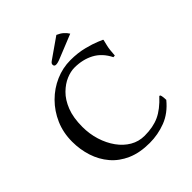

<svg xmlns="http://www.w3.org/2000/svg" viewBox="-234 -1022 1185 1185"><g transform="rotate(-45 358.5 -429.5)"><path d="M402.8 -697.8Q467.3 -697.8 519.8 -684.3Q572.3 -670.9 603.3 -657.7Q634.3 -644.5 634.3 -644.5L636.2 -641.1Q630.9 -619.1 627 -602.8Q623 -586.4 621.1 -568.8Q619.1 -551.3 617.2 -523.9L604 -522.9Q571.3 -588.4 515.6 -617.9Q460 -647.5 388.2 -647.5Q355 -647.5 316.9 -631.6Q278.8 -615.7 243.7 -581.3Q208.5 -546.9 186.3 -490.7Q164.1 -434.6 164.1 -354Q164.1 -292.5 181.6 -236.3Q199.2 -180.2 230.5 -136.7Q261.7 -93.3 304.2 -68.4Q346.7 -43.5 397.5 -43.5Q471.7 -43.5 525.1 -67.9Q578.6 -92.3 635.3 -153.8L642.1 -150.4Q645.5 -143.1 647 -128.7Q648.4 -114.3 648.4 -106Q595.7 -41.5 528.3 -15.6Q460.9 10.3 388.2 10.3Q302.2 10.3 239.7 -17.1Q177.2 -44.4 136.2 -92.5Q95.2 -140.6 75 -202.9Q54.7 -265.1 54.7 -334Q54.7 -412.6 83.5 -478.8Q112.3 -544.9 161.6 -594.2Q210.9 -643.6 273.4 -670.7Q335.9 -697.8 402.8 -697.8ZM452.1 -869.1Q476.1 -858.9 491.9 -845Q507.8 -831.1 518.1 -814L365.7 -752.4Q348.6 -745.1 338.6 -742.7Q328.6 -740.2 321.3 -740.2Q305.2 -740.2 305.2 -755.9Q305.2 -760.7 307.9 -765.6Q310.5 -770.5 321.3 -777.8Z"/></g></svg>

Font: Kurinto Seri
Style: Regular
Weight: 400
Designer: Kurinto was developed by Clint Goss from a range of fonts that are compatible with the SIL Open Font License Version 1.1
Foundry: Clinton F. Goss
Version: Version 2.196; July 25, 2020